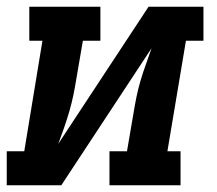

<svg xmlns="http://www.w3.org/2000/svg" viewBox="-24 -550 644 570"><path d="M-4 0V-101H48L102 -429H63V-530H274V-429H222L203 -318Q199 -293 194 -268.5Q189 -244 182 -220Q175 -196 166.5 -171.5Q158 -147 149 -123L417 -530H580V-429H528L473 -101H512V0H301V-101H353L372 -212Q376 -237 381 -261.5Q386 -286 393 -310Q400 -334 409 -358.5Q418 -383 426 -407L158 0Z"/></svg>

Font: Iosevka Slab Extended Oblique
Style: Bold
Weight: 700
Width: 7
Italic angle: -9°
Monospace: yes
Designer: Belleve Invis
Foundry: Belleve Invis
Version: Version 11.1.1; ttfautohint (v1.8.3)